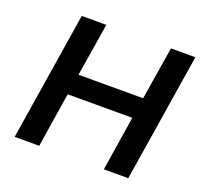

<svg xmlns="http://www.w3.org/2000/svg" viewBox="-122 -848 1054 991"><g transform="rotate(20 405.0 -352.5)"><path d="M53 0 165 -705H300L253 -414H608L655 -705H789L677 0H543L590 -300H235L188 0Z"/></g></svg>

Font: Nunito Sans 8pt
Style: Bold Italic
Weight: 700
Italic angle: -9°
Version: Version 3.101;gftools[0.9.27]